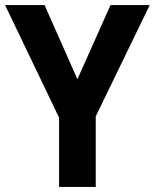

<svg xmlns="http://www.w3.org/2000/svg" viewBox="-20 -800 608 754"><path d="M284 -489 414 -780H568L356 -343V-66H212V-338L0 -780H155Z"/></svg>

Font: Noto Sans Malayalam UI SemiCondensed
Style: Bold
Weight: 700
Width: 4
Designer: Jelle Bosma - Monotype Design Team
Foundry: Monotype Imaging Inc.
Version: Version 2.104; ttfautohint (v1.8.4.7-5d5b)